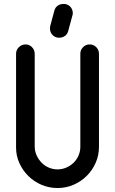

<svg xmlns="http://www.w3.org/2000/svg" viewBox="-20 -949 580 968"><path d="M155 -211Q155 -187 164.5 -166Q174 -145 189.5 -129Q205 -113 226 -104Q247 -95 270 -95Q293 -95 314 -104Q335 -113 351 -128.5Q367 -144 376 -165Q385 -186 385 -209V-678Q385 -697 398.5 -711Q412 -725 432 -725Q452 -725 465.5 -711Q479 -697 479 -678V-209Q479 -166 462.5 -128.5Q446 -91 417.5 -62.5Q389 -34 351 -17.5Q313 -1 270 -1Q228 -1 190 -17Q152 -33 123.5 -61Q95 -89 78 -126Q61 -163 61 -205V-678Q61 -697 75 -711Q89 -725 109 -725Q128 -725 141.5 -711Q155 -697 155 -678ZM254 -895Q258 -911 270.5 -920Q283 -929 299 -929H305Q308 -929 312 -928Q328 -924 337.5 -911.5Q347 -899 347 -882Q347 -879 346.5 -876.5Q346 -874 345 -871L324 -793Q320 -777 307.5 -768Q295 -759 280 -759H273Q270 -759 267 -760Q251 -764 241.5 -776.5Q232 -789 232 -805Q232 -809 232.5 -811.5Q233 -814 233 -817Z"/></svg>

Font: VDS
Style: Regular
Weight: 400
Designer: artmaker
Foundry: artmaker
Version: Version 1.000 2009 initial release